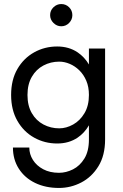

<svg xmlns="http://www.w3.org/2000/svg" viewBox="-20 -700 610 950"><path d="M228 -625Q228 -648 244.5 -664Q261 -680 283 -680Q306 -680 322 -664Q338 -648 338 -625Q338 -603 322 -586.5Q306 -570 283 -570Q261 -570 244.5 -586.5Q228 -603 228 -625ZM125 30Q125 63 143 91.5Q161 120 194 137.5Q227 155 272 155Q307 155 341 138Q375 121 397.5 84.5Q420 48 420 -10V-80Q398 -42 364 -19Q321 10 263 10Q201 10 149 -19Q97 -48 66 -102Q35 -156 35 -230Q35 -305 66 -358.5Q97 -412 149 -441Q201 -470 263 -470Q321 -470 364 -441Q398 -418 420 -381V-460H500V-10Q500 69 467 122.5Q434 176 382 203Q330 230 272 230Q205 230 153.5 205Q102 180 73 134.5Q44 89 44 30ZM116 -230Q116 -177 137.5 -140Q159 -103 195 -84Q231 -65 273 -65Q308 -65 342 -84Q376 -103 398 -140Q420 -177 420 -230Q420 -270 407 -300.5Q394 -331 372.5 -352Q351 -373 325 -384Q299 -395 273 -395Q231 -395 195 -376Q159 -357 137.5 -320Q116 -283 116 -230Z"/></svg>

Font: Jost
Style: Regular
Weight: 400
Version: Version 3.710